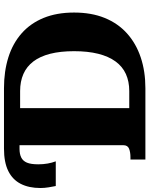

<svg xmlns="http://www.w3.org/2000/svg" viewBox="87 -837 750 964"><g transform="rotate(-90 462.0 -355.0)"><path d="M198 -710H501Q586 -710 656 -688Q726 -666 776.5 -621.5Q827 -577 854 -511Q881 -445 881 -358Q881 -271 854 -204.5Q827 -138 776.5 -92.5Q726 -47 656 -23.5Q586 0 501 0H143V-75H154Q180 -75 197.5 -82Q215 -89 215 -111V-632H196Q171 -632 153.5 -623.5Q136 -615 127.5 -595Q119 -575 119 -538Q119 -513 123 -490.5Q127 -468 134 -450H10Q7 -464 3.5 -485.5Q0 -507 0 -527Q0 -585 21 -626Q42 -667 85.5 -688.5Q129 -710 198 -710ZM487 -629H401V-81H487Q535 -81 572.5 -98Q610 -115 635.5 -150Q661 -185 674 -237Q687 -289 687 -358Q687 -427 674 -478Q661 -529 635.5 -562.5Q610 -596 572.5 -612.5Q535 -629 487 -629Z"/></g></svg>

Font: Roboto Serif
Style: Bold
Weight: 700
Designer: Greg Gazdowicz
Foundry: Commercial Type
Version: Version 1.008